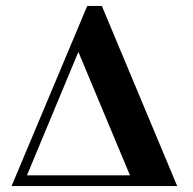

<svg xmlns="http://www.w3.org/2000/svg" viewBox="-20 -627 649 647"><path d="M418 -36.1 244.1 -452.1 70.8 -36.1ZM323.2 -606.9 577.1 0H19L273.9 -606.9Z"/></svg>

Font: Unna-Bold
Style: Bold
Weight: 700
Designer: Jorge de Buen U.
Foundry: Omnibus-Type
Version: Version 2.006;PS 002.006;hotconv 1.0.70;makeotf.lib2.5.58329